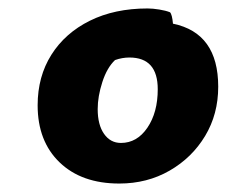

<svg xmlns="http://www.w3.org/2000/svg" viewBox="-20 -692 536 454"><path d="M262 -258Q173 -258 121 -308Q69 -358 69 -443Q69 -511 101.5 -562.5Q134 -614 192.5 -643Q251 -672 329 -672Q341 -672 356.5 -669.5Q372 -667 382 -663Q387 -658 389 -636Q496 -614 496 -487Q496 -422 465 -370.5Q434 -319 381 -288.5Q328 -258 262 -258ZM266 -354Q304 -354 328.5 -390Q353 -426 353 -481Q353 -556 286 -556Q269 -556 252 -550Q233 -532 222 -498Q211 -464 211 -434Q211 -397 226 -375.5Q241 -354 266 -354Z"/></svg>

Font: Lemonada SemiBold
Style: Regular
Weight: 600
Designer: Mohamed Gaber (Arabic), Eduardo Tunni (Latin)
Foundry: Kief Type Foundry
Version: Version 4.005; ttfautohint (v1.8.3)